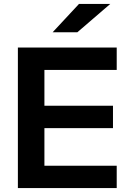

<svg xmlns="http://www.w3.org/2000/svg" viewBox="-20 -957 659 977"><path d="M573.9 0H71V-715H573.9V-601.2H206V-113.8H573.9ZM554.9 -305.1H196V-418.9H554.9ZM541 -936.9 373.7 -792.9H247.9L381.9 -936.9Z"/></svg>

Font: Wix Madefor Display
Style: Regular
Weight: 400
Designer: Dalton Maag Ltd
Foundry: Dalton Maag Ltd
Version: Version 3.100